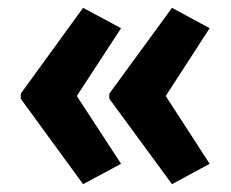

<svg xmlns="http://www.w3.org/2000/svg" viewBox="-20 -519 590 490"><path d="M33 -280V-267L192 -49L289 -101L176 -274L289 -447L192 -499ZM259 -280V-267L419 -49L515 -101L403 -274L515 -447L419 -499Z"/></svg>

Font: Noto Sans Telugu Condensed
Style: Bold
Weight: 700
Width: 3
Designer: Jelle Bosma - Monotype Design Team
Foundry: Monotype Imaging Inc.
Version: Version 2.005